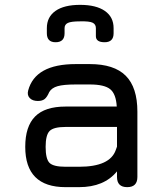

<svg xmlns="http://www.w3.org/2000/svg" viewBox="-20 -771 680 791"><path d="M448 -655V-634Q448 -597 411 -597Q375 -597 375 -622V-655Q375 -671 361.5 -677.5Q348 -684 310 -683Q273 -683 259.5 -676.5Q246 -670 246 -655V-634Q246 -597 209 -597Q173 -597 173 -634V-655Q173 -701 208.5 -726Q244 -751 310 -751Q376 -751 412 -726Q448 -701 448 -655ZM250 0Q84 0 84 -166Q84 -250 124.5 -291Q165 -332 250 -332H461Q458 -384 434 -403.5Q410 -423 350 -423H292Q242 -423 217.5 -416Q193 -409 183 -392Q174 -371 164 -363Q154 -355 136 -355Q114 -355 102.5 -367Q91 -379 96 -398Q125 -507 292 -507H350Q450 -507 498 -459Q546 -411 546 -311V-42Q546 0 504 0Q462 0 462 -42V-65Q409 0 306 0ZM306 -84Q433 -84 457 -153Q458 -155 459.5 -160Q461 -165 462 -167V-248H250Q201 -248 184.5 -231.5Q168 -215 168 -166Q168 -116 184 -100Q200 -84 250 -84Z"/></svg>

Font: Jura
Style: Bold
Weight: 700
Designer: Daniel Johnson, Alexei Vanyashin
Foundry: Daniel Johnson
Version: Version 5.103